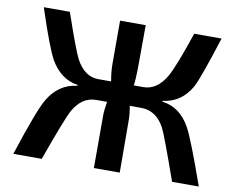

<svg xmlns="http://www.w3.org/2000/svg" viewBox="-76 -787 1067 885"><g transform="rotate(10 457.5 -345.0)"><path d="M674 -356Q757 -346 804 -262Q832 -213 907 0H782Q709 -207 692 -239Q653 -311 583 -311H529Q536 -276 536 -241L537 0H416V-245Q416 -270 423 -311H372Q305 -311 265 -239Q244 -201 172 0H39Q108 -212 139 -266Q187 -350 275 -360L276 -364Q196 -376 149 -456Q119 -509 60 -690H182Q240 -520 261 -480Q301 -407 364 -407H425Q417 -450 417 -489V-690H537L536 -484Q535 -432 531 -407H576Q640 -407 682 -480Q709 -527 764 -690H892Q830 -495 807 -452Q761 -370 674 -360Z"/></g></svg>

Font: Taylor Sans Upright Semi Bold
Style: Regular
Weight: 600
Italic angle: -8°
Designer: Natanael Gama
Version: Version 1.001 September 8, 2015